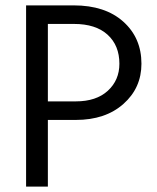

<svg xmlns="http://www.w3.org/2000/svg" viewBox="-20 -694 585 714"><path d="M158 -317H262Q338 -317 381 -356.5Q424 -396 424 -457Q424 -525 380 -565Q336 -605 255 -605H158ZM77 -674H254Q371 -674 438.5 -613.5Q506 -553 506 -457Q506 -367 439 -307.5Q372 -248 262 -248H158V0H77Z"/></svg>

Font: Hind
Style: Regular
Weight: 400
Designer: Manushi Parikh, Satya Rajpurohit
Foundry: Indian Type Foundry
Version: Version 2.000;PS 1.0;hotconv 1.0.79;makeotf.lib2.5.61930